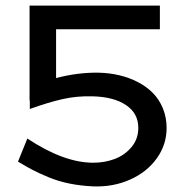

<svg xmlns="http://www.w3.org/2000/svg" viewBox="-20 -640 656 682"><path d="M331.1 -381.8Q369.1 -380.9 404.1 -372.6Q439 -364.3 469.7 -348.4Q500.5 -332.5 522.9 -309.8Q545.4 -287.1 558.6 -255.1Q571.8 -223.1 571.8 -185.1Q571.8 -126 536.6 -77.1Q501.5 -28.3 441.2 -1.7Q380.9 24.9 310.1 22Q266.6 20 226.8 12Q187 3.9 152.8 -10.3Q118.7 -24.4 95.5 -36.6Q72.3 -48.8 43.9 -65.9L77.1 -147.9Q207 -62 311 -62Q352.1 -62 387.7 -75.4Q423.3 -88.9 447.3 -117.7Q471.2 -146.5 471.2 -185.1Q471.7 -237.3 427.5 -266.8Q383.3 -296.4 307.1 -297.9Q252.9 -299.3 202.9 -288.1Q152.8 -276.9 85.9 -252.9V-283.2H85V-620.1H547.9V-536.1H179.2V-362.8Q258.3 -383.3 331.1 -381.8Z"/></svg>

Font: BioRhyme
Style: Regular
Weight: 400
Designer: Aoife Mooney
Foundry: Aoife Mooney Type
Version: Version 1.500;PS 001.500;hotconv 1.0.88;makeotf.lib2.5.64775